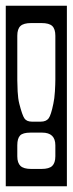

<svg xmlns="http://www.w3.org/2000/svg" viewBox="-40 -626 252 666"><path d="M-20 -606H192V20H-20ZM68 -546Q42 -546 31 -535.8Q20 -525.5 20 -502V-347Q20 -333.5 21.2 -308.5Q22.5 -283.5 27 -266Q37 -226.5 44.8 -215.2Q52.5 -204 71 -204H101Q120 -204 128.5 -215.2Q137 -226.5 145 -266Q149 -283.5 150.5 -309Q152 -334.5 152 -350V-502Q152 -525.5 141.2 -535.8Q130.5 -546 104 -546ZM152 -122Q152 -166 106 -166H66Q39 -166 29.5 -155.8Q20 -145.5 20 -122V-84Q20 -61 31 -50.5Q42 -40 68 -40H104Q130.5 -40 141.2 -50.5Q152 -61 152 -84Z"/></svg>

Font: Honk Rounded
Style: Regular
Weight: 400
Designer: Noopur Datye & Yesha Goshar
Foundry: Ek Type
Version: Version 1.000